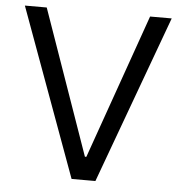

<svg xmlns="http://www.w3.org/2000/svg" viewBox="-51 -756 763 805"><g transform="rotate(5 330.5 -353.5)"><path d="M327.3 -97.7H333.3L548.3 -707H639.3L380 0H279.7L21.3 -707H113.3Z"/></g></svg>

Font: Asta Sans Light
Style: Regular
Weight: 300
Designer: 42dot
Version: Version 1.000